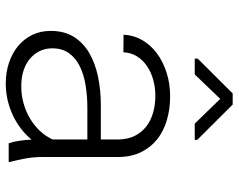

<svg xmlns="http://www.w3.org/2000/svg" viewBox="-98 -689 796 640"><g transform="rotate(90 300.0 -369.0)"><path d="M446.3 -628.4V-620.1H392.1L309.6 -705.1L228 -620.1H175.3V-629.9L291.5 -746.6H328.6ZM457.5 0Q452.1 -16.1 449.2 -35.9Q446.3 -55.7 445.3 -76.2Q430.2 -57.6 410.2 -42Q390.1 -26.4 366.5 -14.9Q342.8 -3.4 315.4 3.2Q288.1 9.8 258.3 9.8Q221.2 9.8 189.2 -1Q157.2 -11.7 133.5 -31.2Q109.9 -50.8 96.4 -78.4Q83 -106 83 -140.1Q83 -185.5 103 -217.3Q123 -249 157.2 -268.8Q191.4 -288.6 236.3 -297.9Q281.2 -307.1 330.6 -307.1H444.8V-367.2Q444.3 -397 433.1 -419.7Q421.9 -442.4 402.6 -457.8Q383.3 -473.1 356.7 -481Q330.1 -488.8 298.8 -488.8Q270.5 -488.8 244.9 -481.4Q219.2 -474.1 199.5 -460.4Q179.7 -446.8 167.5 -427Q155.3 -407.2 154.3 -382.3L95.7 -382.8Q97.2 -416.5 113.5 -444.8Q129.9 -473.1 157.7 -493.9Q185.5 -514.6 222.4 -526.4Q259.3 -538.1 301.3 -538.1Q343.3 -538.1 380.1 -527.3Q417 -516.6 444.1 -495.1Q471.2 -473.6 487.1 -441.4Q502.9 -409.2 503.4 -366.2V-110.4Q503.4 -84 508.1 -57.1Q512.7 -30.3 519.5 -5.9L520 0ZM264.6 -42Q295.4 -41.5 323.5 -49.3Q351.6 -57.1 375 -71Q398.4 -85 416.5 -104.2Q434.6 -123.5 444.8 -146.5V-262.2H338.4Q299.8 -262.2 264.2 -256.3Q228.5 -250.5 201.2 -237.1Q173.8 -223.6 157.5 -201.2Q141.1 -178.7 141.1 -145Q141.1 -121.1 150.9 -102.1Q160.6 -83 177.2 -69.6Q193.8 -56.2 216.3 -49.1Q238.8 -42 264.6 -42Z"/></g></svg>

Font: TypoPRO Roboto Mono
Style: Regular
Weight: 300
Designer: Google
Version: Version 2.000986; 2015; ttfautohint (v1.3)